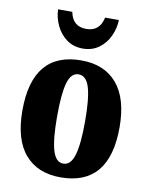

<svg xmlns="http://www.w3.org/2000/svg" viewBox="-87 -832 706 905"><g transform="rotate(10 266.5 -379.0)"><path d="M34 -270Q34 -550 268 -550Q378 -550 438.5 -479Q499 -408 499 -270Q499 10 265 10Q155 10 94.5 -60.5Q34 -131 34 -270ZM334 -270Q334 -379 318.5 -431Q303 -483 266 -483Q230 -483 215 -431.5Q200 -380 200 -270Q200 -161 215.5 -108.5Q231 -56 267 -56Q303 -56 318.5 -108.5Q334 -161 334 -270ZM117 -768H185Q198 -700 263 -700Q328 -700 342 -768H408Q407 -729 390 -691.5Q373 -654 340.5 -630Q308 -606 263 -606Q218 -606 185.5 -630Q153 -654 135.5 -691.5Q118 -729 117 -768Z"/></g></svg>

Font: Noto Serif CondBlack
Style: Regular
Weight: 900
Width: 3
Designer: Monotype Design Team
Foundry: Monotype Imaging Inc.
Version: Version 1.001